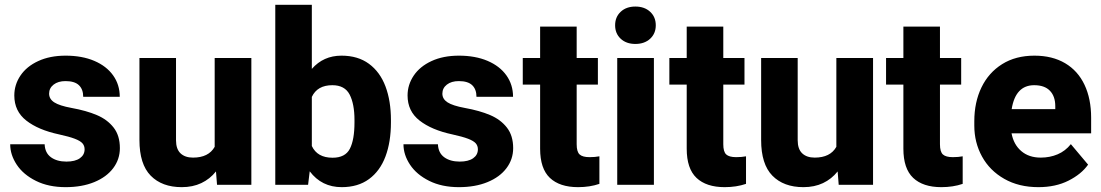

<svg xmlns="http://www.w3.org/2000/svg" viewBox="-20 -770 4589 800"><path d="M39.6 -372.1Q39.6 -417 65.2 -455.1Q90.8 -493.2 139.4 -515.6Q188 -538.1 253.4 -538.1Q321.8 -538.1 372.8 -516.4Q423.8 -494.6 451.4 -455.8Q479 -417 479 -366.7H326.7Q326.7 -397.9 308.8 -415Q291 -432.1 252.9 -432.1Q222.2 -432.1 203.4 -417.5Q184.6 -402.8 184.6 -379.9Q184.6 -357.4 206.1 -343.5Q227.5 -329.6 277.8 -320.3Q339.8 -309.1 383.5 -290.5Q427.2 -272 453.4 -238.5Q479.5 -205.1 479.5 -152.8Q479.5 -106.4 451.7 -69.3Q423.8 -32.2 372.6 -11.2Q321.3 9.8 253.4 9.8Q182.1 9.8 129.6 -16.4Q77.1 -42.5 49.8 -83.7Q22.5 -125 22.5 -168.9H166Q167.5 -132.8 192.4 -114.7Q217.3 -96.7 256.8 -96.7Q293 -96.7 312.7 -110.6Q332.5 -124.5 332.5 -147.9Q332.5 -162.6 323.5 -172.9Q314.5 -183.1 291.5 -191.9Q268.6 -200.7 226.1 -210Q139.6 -228.5 89.6 -267.6Q39.6 -306.6 39.6 -372.1Z M1027.3 -528.3V0H884.3L879.9 -55.7Q854.5 -23.9 818.8 -7.1Q783.2 9.8 737.3 9.8Q654.8 9.8 607.9 -38.1Q561 -85.9 561 -186.5V-528.3H713.4V-185.5Q713.4 -148.9 732.2 -131.1Q751 -113.3 784.2 -113.3Q849.1 -113.3 874.5 -158.2V-528.3Z M1608.9 -270V-259.8Q1608.9 -178.7 1586.2 -118.2Q1563.5 -57.6 1517.6 -23.9Q1471.7 9.8 1403.8 9.8Q1320.3 9.8 1270.5 -56.2L1263.7 0H1127V-750H1279.3V-482.9Q1327.6 -538.1 1402.8 -538.1Q1471.2 -538.1 1517.3 -504.2Q1563.5 -470.2 1586.2 -409.9Q1608.9 -349.6 1608.9 -270ZM1457 -270Q1457 -336.9 1436.8 -376Q1416.5 -415 1364.7 -415Q1302.2 -415 1279.3 -366.2V-161.6Q1302.2 -112.8 1365.7 -112.8Q1418.5 -112.8 1437.7 -150.1Q1457 -187.5 1457 -259.8Z M1678.2 -372.1Q1678.2 -417 1703.9 -455.1Q1729.5 -493.2 1778.1 -515.6Q1826.7 -538.1 1892.1 -538.1Q1960.4 -538.1 2011.5 -516.4Q2062.5 -494.6 2090.1 -455.8Q2117.7 -417 2117.7 -366.7H1965.3Q1965.3 -397.9 1947.5 -415Q1929.7 -432.1 1891.6 -432.1Q1860.8 -432.1 1842 -417.5Q1823.2 -402.8 1823.2 -379.9Q1823.2 -357.4 1844.7 -343.5Q1866.2 -329.6 1916.5 -320.3Q1978.5 -309.1 2022.2 -290.5Q2065.9 -272 2092 -238.5Q2118.2 -205.1 2118.2 -152.8Q2118.2 -106.4 2090.3 -69.3Q2062.5 -32.2 2011.2 -11.2Q1960 9.8 1892.1 9.8Q1820.8 9.8 1768.3 -16.4Q1715.8 -42.5 1688.5 -83.7Q1661.1 -125 1661.1 -168.9H1804.7Q1806.2 -132.8 1831.1 -114.7Q1856 -96.7 1895.5 -96.7Q1931.6 -96.7 1951.4 -110.6Q1971.2 -124.5 1971.2 -147.9Q1971.2 -162.6 1962.2 -172.9Q1953.1 -183.1 1930.2 -191.9Q1907.2 -200.7 1864.7 -210Q1778.3 -228.5 1728.3 -267.6Q1678.2 -306.6 1678.2 -372.1Z M2477.5 -118.7V-3.9Q2437.5 9.8 2388.7 9.8Q2312 9.8 2271.2 -28.8Q2230.5 -67.4 2230.5 -150.4V-417.5H2158.2V-528.3H2230.5V-659.2H2382.8V-528.3H2471.2V-417.5H2382.8V-168.9Q2382.8 -137.7 2395 -126.5Q2407.2 -115.2 2436.5 -115.2Q2459.5 -115.2 2477.5 -118.7Z M2712.4 -664.6Q2712.4 -630.4 2689 -608.6Q2665.5 -586.9 2627.4 -586.9Q2589.4 -586.9 2566.2 -608.6Q2543 -630.4 2543 -664.6Q2543 -699.2 2566.2 -720.9Q2589.4 -742.7 2627.4 -742.7Q2665.5 -742.7 2689 -720.9Q2712.4 -699.2 2712.4 -664.6ZM2551.8 0V-528.3H2704.6V0Z M3088.4 -118.7V-3.9Q3048.3 9.8 2999.5 9.8Q2922.9 9.8 2882.1 -28.8Q2841.3 -67.4 2841.3 -150.4V-417.5H2769V-528.3H2841.3V-659.2H2993.7V-528.3H3082V-417.5H2993.7V-168.9Q2993.7 -137.7 3005.9 -126.5Q3018.1 -115.2 3047.4 -115.2Q3070.3 -115.2 3088.4 -118.7Z M3617.7 -528.3V0H3474.6L3470.2 -55.7Q3444.8 -23.9 3409.2 -7.1Q3373.5 9.8 3327.6 9.8Q3245.1 9.8 3198.2 -38.1Q3151.4 -85.9 3151.4 -186.5V-528.3H3303.7V-185.5Q3303.7 -148.9 3322.5 -131.1Q3341.3 -113.3 3374.5 -113.3Q3439.5 -113.3 3464.8 -158.2V-528.3Z M3991.2 -118.7V-3.9Q3951.2 9.8 3902.3 9.8Q3825.7 9.8 3784.9 -28.8Q3744.1 -67.4 3744.1 -150.4V-417.5H3671.9V-528.3H3744.1V-659.2H3896.5V-528.3H3984.9V-417.5H3896.5V-168.9Q3896.5 -137.7 3908.7 -126.5Q3920.9 -115.2 3950.2 -115.2Q3973.1 -115.2 3991.2 -118.7Z M4526.4 -214.4H4194.8Q4203.6 -167.5 4235.4 -140.4Q4267.1 -113.3 4316.4 -113.3Q4354.5 -113.3 4386.7 -127Q4418.9 -140.6 4441.9 -169.4L4513.7 -84Q4485.8 -44.4 4432.1 -17.3Q4378.4 9.8 4306.6 9.8Q4225.1 9.8 4164.6 -24.7Q4104 -59.1 4071.8 -117.7Q4039.6 -176.3 4039.6 -246.6V-265.1Q4039.6 -343.8 4069.3 -405.5Q4099.1 -467.3 4155.5 -502.7Q4211.9 -538.1 4290 -538.1Q4364.7 -538.1 4418 -506.6Q4471.2 -475.1 4498.8 -416.7Q4526.4 -358.4 4526.4 -279.3ZM4377 -327.6Q4377 -368.7 4354.7 -391.8Q4332.5 -415 4289.1 -415Q4211.4 -415 4195.3 -315.4H4377Z"/></svg>

Font: Heebo ExtraBold
Style: Regular
Weight: 800
Designer: Oded Ezer
Foundry: Meir Sadan
Version: Version 2.001; ttfautohint (v1.5.14-ce02) -l 8 -r 50 -G 200 